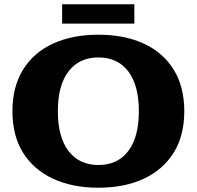

<svg xmlns="http://www.w3.org/2000/svg" viewBox="-20 -860 918 896"><path d="M270 -750V-840H607V-750ZM439 16Q318 16 227.5 -26Q137 -68 87.5 -147.5Q38 -227 38 -341Q38 -455 87.5 -535Q137 -615 227.5 -656.5Q318 -698 439 -698Q561 -698 651 -656.5Q741 -615 790.5 -535Q840 -455 840 -341Q840 -227 790.5 -147.5Q741 -68 651 -26Q561 16 439 16ZM439 -90Q529 -90 578.5 -155Q628 -220 628 -341Q628 -462 578.5 -527Q529 -592 439 -592Q350 -592 300 -527Q250 -462 250 -341Q250 -220 300 -155Q350 -90 439 -90Z"/></svg>

Font: Montagu Slab 16pt
Style: Bold
Weight: 700
Designer: Florian Karsten
Foundry: Florian Karsten
Version: Version 1.000; ttfautohint (v1.8.3)